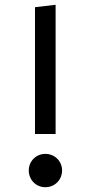

<svg xmlns="http://www.w3.org/2000/svg" viewBox="-20 -769 379 801"><path d="M212 -210V-749L126 -739V-210ZM100 -58C100 -19 130 12 169 12C209 12 239 -19 239 -58C239 -96 209 -127 169 -127C130 -127 100 -96 100 -58Z"/></svg>

Font: FiraGO Unicode
Style: Regular
Weight: 400
Designer: bBox Type
Foundry: bBox Type GmbH
Version: Version 1.001;PS 001.001;hotconv 1.0.88;makeotf.lib2.5.64775